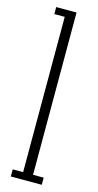

<svg xmlns="http://www.w3.org/2000/svg" viewBox="-118 -785 419 821"><g transform="rotate(15 91.0 -375.0)"><path d="M23 0V-31.5H69V-719H23V-750H113V-31.5H160V0Z"/></g></svg>

Font: Imbue Thin 10pt ExtraLight
Style: Regular
Weight: 250
Version: Version 1.102